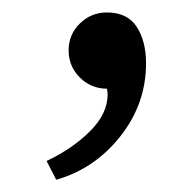

<svg xmlns="http://www.w3.org/2000/svg" viewBox="-20 -130 311 310"><path d="M90.8 -48.8Q90.8 -74.2 108.9 -92Q127 -109.9 152.8 -109.9Q185.5 -109.9 200.7 -86.7Q215.8 -63.5 215.8 -27.8Q215.8 37.6 174.3 90.1Q132.8 142.6 70.8 160.2L55.2 129.9Q96.7 110.4 125.2 82Q153.8 53.7 153.8 22L152.8 13.2Q127 13.2 108.9 -4.9Q90.8 -22.9 90.8 -48.8Z"/></svg>

Font: Amethysta
Style: Regular
Weight: 400
Designer: Konstantin Vinogradov, Alexei Vanyashin
Foundry: Cyreal (www.cyreal.org)
Version: Version 1.002